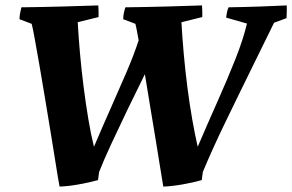

<svg xmlns="http://www.w3.org/2000/svg" viewBox="-20 -677 1079 709"><path d="M200 12Q194 -19 186 -71Q178 -123 167.5 -185.5Q157 -248 146.5 -312.5Q136 -377 126 -434Q116 -491 108.5 -532.5Q101 -574 97 -589L52 -606Q52 -618 54.5 -629.5Q57 -641 59 -650Q139 -651 212 -653Q285 -655 343 -657Q344 -646 344 -635.5Q344 -625 344 -614L267 -595Q270 -540 275.5 -478.5Q281 -417 289 -354.5Q297 -292 306.5 -235.5Q316 -179 327 -135Q357 -206 388 -275.5Q419 -345 446.5 -409Q474 -473 492 -528Q484 -574 480 -589L435 -606Q435 -618 437.5 -629.5Q440 -641 443 -650Q523 -651 595.5 -653Q668 -655 726 -657Q727 -646 727 -635.5Q727 -625 727 -614L650 -595Q653 -540 658.5 -478.5Q664 -417 672 -354.5Q680 -292 690 -235.5Q700 -179 710 -135Q747 -221 783.5 -303Q820 -385 849 -458Q878 -531 892 -590L815 -612Q816 -621 818 -631Q820 -641 824 -650Q885 -651 942 -653Q999 -655 1039 -657Q1039 -645 1039 -633.5Q1039 -622 1038 -610L992 -593Q983 -575 964.5 -537Q946 -499 921 -448.5Q896 -398 868.5 -341.5Q841 -285 814 -229.5Q787 -174 765 -125Q743 -76 729 -42L725 -12Q694 -3 654 4Q614 11 583 12Q578 -17 570.5 -64.5Q563 -112 553.5 -169.5Q544 -227 534 -287Q524 -347 515 -403Q483 -339 450.5 -271.5Q418 -204 390 -143.5Q362 -83 346 -42L342 -12Q310 -3 270.5 4Q231 11 200 12Z"/></svg>

Font: Labrada
Style: Bold Italic
Weight: 700
Italic angle: -7°
Designer: Mercedes Jáuregui
Foundry: Omnibus-Type Team
Version: Version 1.000; ttfautohint (v1.8.4.7-5d5b)